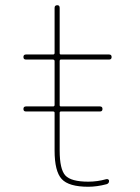

<svg xmlns="http://www.w3.org/2000/svg" viewBox="-20 -710 540 740"><path d="M80.1 -299.8H184.6Q189.5 -299.8 190.4 -304.7V-474.6Q190.4 -479.5 184.6 -480.5H80.1Q70.3 -480.5 70.3 -490.2Q70.3 -500 80.1 -500H184.6Q189.5 -500 190.4 -504.9V-679.7Q190.4 -689.5 200.2 -689.9Q210 -690.4 210 -679.7V-504.9Q210 -500 214.8 -500H400.4Q410.2 -500 410.2 -490.2Q410.2 -480.5 400.4 -480.5H214.8Q210 -480.5 210 -474.6V-304.7Q210 -299.8 214.8 -299.8H365.2Q375 -299.8 375 -290Q375 -280.3 365.2 -280.3H214.8Q210 -280.3 210 -275.4V-129.9Q210 -57.6 231.9 -33.7Q253.9 -9.8 320.3 -9.8Q355.5 -9.8 389.6 -19.5Q393.6 -20.5 397 -18.6Q400.4 -16.6 400.4 -12.7Q400.4 -2.9 390.6 0Q353.5 9.8 320.3 9.8Q245.1 9.8 217.8 -20Q190.4 -49.8 190.4 -129.9V-275.4Q190.4 -280.3 184.6 -280.3H80.1Q70.3 -280.3 70.3 -290Q70.3 -299.8 80.1 -299.8Z"/></svg>

Font: Rounded Mgen+ 1mn thin
Style: Regular
Weight: 100
Designer: [Source Han Sans]
Ryoko NISHIZUKA  (kana & ideographs); Paul D. Hunt (Latin, Greek & Cyrillic); Wenlong ZHANG  (bopomofo
Version: Version 1.059.20150602